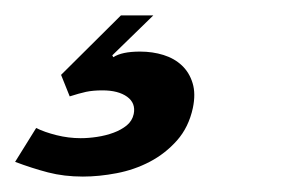

<svg xmlns="http://www.w3.org/2000/svg" viewBox="-128 -20 371 249"><path d="M-81.1 146Q-70.3 151.4 -54.7 155.3Q-39.1 159.2 -23.4 159.2Q-13.2 159.2 -2 157.5Q9.3 155.8 19.3 152.1Q29.3 148.4 36.4 142.6Q43.5 136.7 45.4 127.9Q48.3 113.8 36.9 105.5Q25.4 97.2 4.9 97.2Q-7.3 97.2 -16.4 99.1Q-25.4 101.1 -37.6 105L-48.8 77.1L28.8 0H70.8L17.6 51.8L19 54.2Q29.8 46.9 53.7 46.9Q69.8 46.9 84 51.3Q98.1 55.7 107.9 64.9Q117.7 74.2 121.8 87.9Q126 101.6 122.1 120.1Q116.7 145 101.6 162.1Q86.4 179.2 66.4 189.7Q46.4 200.2 23.4 204.6Q0.5 209 -20.5 209Q-44.9 209 -65.7 203.6Q-86.4 198.2 -108.4 189.9Z"/></svg>

Font: XB Khoramshahr
Style: Italic
Weight: 400
Italic angle: -12°
Designer: Behnam
Foundry: Irmug
Version: Version 8.005 2009